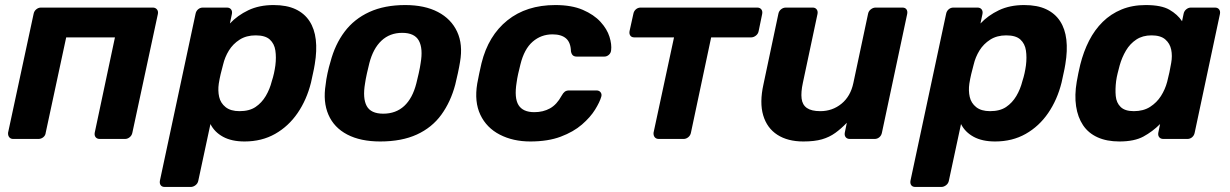

<svg xmlns="http://www.w3.org/2000/svg" viewBox="-20 -550 4870 760"><path d="M32 0Q22 0 16.5 -7Q11 -14 12 -25L113 -495Q115 -506 123.5 -513Q132 -520 142 -520H585Q595 -520 601 -513Q607 -506 605 -495L504 -25Q502 -14 493.5 -7Q485 0 475 0H375Q364 0 358.5 -7Q353 -14 355 -25L435 -402H242L161 -25Q160 -14 151.5 -7Q143 0 132 0Z M632 190Q621 190 616 183Q611 176 613 165L754 -495Q756 -506 764 -513Q772 -520 783 -520H878Q889 -520 894.5 -513Q900 -506 898 -495L890 -457Q920 -489 963 -509.5Q1006 -530 1063 -530Q1115 -530 1150 -513.5Q1185 -497 1205 -466.5Q1225 -436 1230 -393Q1235 -350 1226 -296Q1223 -277 1219 -260Q1215 -243 1211 -223Q1194 -155 1158 -102.5Q1122 -50 1069 -20Q1016 10 948 10Q897 10 863 -8.5Q829 -27 813 -59L765 165Q763 176 754 183Q745 190 735 190ZM928 -110Q967 -110 991.5 -126.5Q1016 -143 1032 -170Q1048 -197 1056 -229Q1061 -244 1064.5 -260Q1068 -276 1070 -291Q1074 -323 1070 -350Q1066 -377 1048 -393.5Q1030 -410 992 -410Q955 -410 928.5 -393Q902 -376 886 -350Q870 -324 863 -294Q858 -276 853.5 -257Q849 -238 846 -219Q842 -191 847.5 -166.5Q853 -142 873 -126Q893 -110 928 -110Z M1485 10Q1407 10 1354.5 -17.5Q1302 -45 1280 -96Q1258 -147 1269 -215Q1271 -235 1276.5 -260.5Q1282 -286 1288 -305Q1306 -374 1344 -424.5Q1382 -475 1442 -502.5Q1502 -530 1584 -530Q1661 -530 1713.5 -502.5Q1766 -475 1789.5 -424.5Q1813 -374 1801 -305Q1798 -286 1792.5 -260.5Q1787 -235 1782 -215Q1764 -147 1727 -96Q1690 -45 1630 -17.5Q1570 10 1485 10ZM1497 -100Q1547 -100 1580 -130.5Q1613 -161 1628 -220Q1632 -235 1637.5 -260Q1643 -285 1645 -300Q1655 -358 1638 -389Q1621 -420 1572 -420Q1523 -420 1490 -389Q1457 -358 1442 -300Q1438 -285 1432.5 -260Q1427 -235 1425 -220Q1415 -161 1431.5 -130.5Q1448 -100 1497 -100Z M2079 10Q2011 10 1958.5 -17Q1906 -44 1881.5 -95.5Q1857 -147 1869 -219Q1872 -235 1877 -259.5Q1882 -284 1886 -300Q1913 -409 1988.5 -469.5Q2064 -530 2178 -530Q2243 -530 2287 -511Q2331 -492 2357 -463.5Q2383 -435 2392.5 -404.5Q2402 -374 2399 -351Q2398 -340 2390 -333Q2382 -326 2372 -326H2263Q2253 -326 2247.5 -331Q2242 -336 2240 -347Q2239 -382 2220.5 -398Q2202 -414 2167 -414Q2122 -414 2088.5 -385Q2055 -356 2040 -295Q2035 -276 2031 -257.5Q2027 -239 2025 -224Q2015 -162 2032.5 -134Q2050 -106 2095 -106Q2130 -106 2157 -121Q2184 -136 2203 -171Q2209 -182 2215.5 -187Q2222 -192 2233 -192H2341Q2352 -192 2357.5 -184.5Q2363 -177 2360 -167Q2354 -146 2335.5 -116Q2317 -86 2283.5 -57Q2250 -28 2199.5 -9Q2149 10 2079 10Z M2588 0Q2577 0 2571.5 -7Q2566 -14 2567 -25L2648 -402H2491Q2480 -402 2475 -409Q2470 -416 2472 -427L2487 -495Q2489 -506 2497 -513Q2505 -520 2516 -520H2977Q2988 -520 2993.5 -513Q2999 -506 2997 -495L2983 -427Q2981 -416 2972 -409Q2963 -402 2953 -402H2795L2715 -25Q2713 -14 2704.5 -7Q2696 0 2686 0Z M3160 10Q3098 10 3057 -16.5Q3016 -43 3001 -93.5Q2986 -144 3002 -216L3061 -495Q3063 -506 3071.5 -513Q3080 -520 3091 -520H3197Q3207 -520 3212.5 -513Q3218 -506 3216 -495L3158 -222Q3150 -185 3153 -160Q3156 -135 3174 -122.5Q3192 -110 3227 -110Q3275 -110 3311 -139.5Q3347 -169 3358 -222L3416 -495Q3418 -506 3427 -513Q3436 -520 3446 -520H3552Q3563 -520 3568 -513Q3573 -506 3571 -495L3471 -25Q3469 -14 3461 -7Q3453 0 3442 0H3344Q3333 0 3327.5 -7Q3322 -14 3324 -25L3332 -64Q3310 -41 3286.5 -24Q3263 -7 3233.5 1.5Q3204 10 3160 10Z M3603 190Q3592 190 3587 183Q3582 176 3584 165L3725 -495Q3727 -506 3735 -513Q3743 -520 3754 -520H3849Q3860 -520 3865.5 -513Q3871 -506 3869 -495L3861 -457Q3891 -489 3934 -509.5Q3977 -530 4034 -530Q4086 -530 4121 -513.5Q4156 -497 4176 -466.5Q4196 -436 4201 -393Q4206 -350 4197 -296Q4194 -277 4190 -260Q4186 -243 4182 -223Q4165 -155 4129 -102.5Q4093 -50 4040 -20Q3987 10 3919 10Q3868 10 3834 -8.5Q3800 -27 3784 -59L3736 165Q3734 176 3725 183Q3716 190 3706 190ZM3899 -110Q3938 -110 3962.5 -126.5Q3987 -143 4003 -170Q4019 -197 4027 -229Q4032 -244 4035.5 -260Q4039 -276 4041 -291Q4045 -323 4041 -350Q4037 -377 4019 -393.5Q4001 -410 3963 -410Q3926 -410 3899.5 -393Q3873 -376 3857 -350Q3841 -324 3834 -294Q3829 -276 3824.5 -257Q3820 -238 3817 -219Q3813 -191 3818.5 -166.5Q3824 -142 3844 -126Q3864 -110 3899 -110Z M4411 10Q4361 10 4324.5 -6.5Q4288 -23 4267 -54.5Q4246 -86 4239.5 -129.5Q4233 -173 4242 -226Q4245 -245 4248.5 -260.5Q4252 -276 4256 -294Q4269 -346 4291 -389Q4313 -432 4345 -463.5Q4377 -495 4419.5 -512.5Q4462 -530 4515 -530Q4577 -530 4609 -511.5Q4641 -493 4659 -466L4665 -495Q4667 -506 4675.5 -513Q4684 -520 4694 -520H4789Q4800 -520 4805.5 -513Q4811 -506 4809 -495L4709 -25Q4707 -14 4699 -7Q4691 0 4680 0H4585Q4574 0 4568.5 -7Q4563 -14 4565 -25L4572 -59Q4542 -29 4506 -9.5Q4470 10 4411 10ZM4468 -110Q4506 -110 4532.5 -127Q4559 -144 4575.5 -170Q4592 -196 4600 -226Q4605 -245 4609 -264Q4613 -283 4616 -301Q4621 -329 4616 -353.5Q4611 -378 4592.5 -394Q4574 -410 4538 -410Q4503 -410 4478 -393.5Q4453 -377 4437 -350Q4421 -323 4412 -291Q4408 -276 4404 -260Q4400 -244 4398 -229Q4394 -197 4396.5 -170Q4399 -143 4416 -126.5Q4433 -110 4468 -110Z"/></svg>

Font: Rubik Light SemiBold
Style: Italic
Weight: 600
Italic angle: -12°
Version: Version 2.104